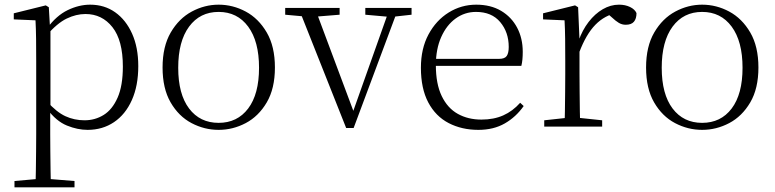

<svg xmlns="http://www.w3.org/2000/svg" viewBox="-20 -542 3319 822"><path d="M42 260V233L154 223H175L299 233V260ZM132 260Q133 229 133.5 189.5Q134 150 134.5 108.5Q135 67 135 32V-278Q135 -330 134.5 -374Q134 -418 132 -455L39 -459V-485L176 -519L189 -511L194 -425L196 -420V-80L195 -71V32Q195 66 195.5 107.5Q196 149 196.5 189Q197 229 198 260ZM355 14Q312 14 266.5 -4.5Q221 -23 182 -75H169L181 -108Q222 -62 260 -44.5Q298 -27 342 -27Q387 -27 424 -50Q461 -73 483.5 -124Q506 -175 506 -257Q506 -369 461.5 -425.5Q417 -482 346 -482Q306 -482 265.5 -462.5Q225 -443 178 -389L169 -420H181Q221 -475 269.5 -498.5Q318 -522 366 -522Q427 -522 473 -489.5Q519 -457 545.5 -398Q572 -339 572 -259Q572 -175 544.5 -113.5Q517 -52 468 -19Q419 14 355 14Z M916 14Q855 14 800 -15Q745 -44 710.5 -103.5Q676 -163 676 -253Q676 -343 711 -403Q746 -463 801 -492.5Q856 -522 916 -522Q977 -522 1032 -492.5Q1087 -463 1122 -403Q1157 -343 1157 -253Q1157 -163 1122 -103.5Q1087 -44 1032 -15Q977 14 916 14ZM916 -16Q996 -16 1042.5 -77.5Q1089 -139 1089 -252Q1089 -365 1042.5 -428Q996 -491 916 -491Q836 -491 789.5 -428Q743 -365 743 -252Q743 -139 789.5 -77.5Q836 -16 916 -16Z M1462 6 1258 -508H1328L1500 -48H1485L1490 -60L1649 -508H1686L1494 6ZM1201 -479V-508H1434V-479L1323 -470H1300ZM1544 -479V-508H1742V-479L1661 -470H1645Z M2028 14Q1957 14 1901 -15Q1845 -44 1813.5 -103.5Q1782 -163 1782 -252Q1782 -334 1814.5 -394.5Q1847 -455 1901 -488.5Q1955 -522 2019 -522Q2081 -522 2125.5 -495.5Q2170 -469 2194 -423.5Q2218 -378 2218 -320Q2218 -283 2212 -260H1812V-290H2117Q2141 -290 2149.5 -302.5Q2158 -315 2158 -341Q2158 -404 2121.5 -447.5Q2085 -491 2018 -491Q1970 -491 1931 -463Q1892 -435 1869 -383.5Q1846 -332 1846 -263Q1846 -183 1871 -131Q1896 -79 1940 -54.5Q1984 -30 2041 -30Q2094 -30 2134.5 -48Q2175 -66 2207 -102L2222 -88Q2189 -41 2141 -13.5Q2093 14 2028 14Z M2310 0V-27L2421 -39H2444L2558 -27V0ZM2397 0Q2398 -24 2398.5 -64.5Q2399 -105 2399.5 -149Q2400 -193 2400 -226V-281Q2400 -333 2399.5 -375.5Q2399 -418 2397 -455L2305 -459V-485L2442 -519L2455 -511L2461 -371V-370V-226Q2461 -193 2461.5 -149Q2462 -105 2462.5 -64.5Q2463 -24 2464 0ZM2460 -318 2443 -367H2457Q2473 -413 2500 -448Q2527 -483 2560.5 -502.5Q2594 -522 2630 -522Q2657 -522 2677.5 -512Q2698 -502 2705 -486Q2705 -462 2694 -449Q2683 -436 2659 -436Q2643 -436 2629.5 -444Q2616 -452 2599 -468L2576 -488H2625Q2569 -477 2529 -436Q2489 -395 2460 -318Z M2986 14Q2925 14 2870 -15Q2815 -44 2780.5 -103.5Q2746 -163 2746 -253Q2746 -343 2781 -403Q2816 -463 2871 -492.5Q2926 -522 2986 -522Q3047 -522 3102 -492.5Q3157 -463 3192 -403Q3227 -343 3227 -253Q3227 -163 3192 -103.5Q3157 -44 3102 -15Q3047 14 2986 14ZM2986 -16Q3066 -16 3112.5 -77.5Q3159 -139 3159 -252Q3159 -365 3112.5 -428Q3066 -491 2986 -491Q2906 -491 2859.5 -428Q2813 -365 2813 -252Q2813 -139 2859.5 -77.5Q2906 -16 2986 -16Z"/></svg>

Font: Noto Serif JP
Style: Regular
Weight: 200
Designer: Ryoko NISHIZUKA 西塚涼子 (kana & ideographs); Frank Grießhammer (Latin, Greek & Cyrillic); Wenlong ZHANG 张文龙 (bopomofo); San
Foundry: Adobe
Version: Version 2.001;hotconv 1.1.0;makeotfexe 2.6.0